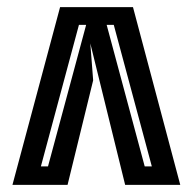

<svg xmlns="http://www.w3.org/2000/svg" viewBox="-20 -520 542 540"><path d="M242 -294 170 0H15L149 -500H354L487 0H332L234 -398ZM387 -52H407L300 -450H280ZM202 -450 95 -52H115L222 -449V-450Z"/></svg>

Font: Blaka Hollow
Style: Regular
Weight: 400
Designer: Mohamed Gaber
Foundry: Kief Type Foundry
Version: Version 1.003; ttfautohint (v1.8.4.7-5d5b)